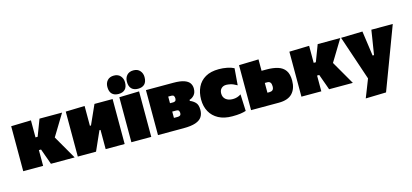

<svg xmlns="http://www.w3.org/2000/svg" viewBox="-73 -1308 4443 2070"><g transform="rotate(-15 2148.5 -272.5)"><path d="M35 0V-502L257 -508V-318H281L306 -383.5L351 -502H603Q574.5 -455 546.5 -409.2Q518.5 -363.5 490.5 -317L457.5 -263L499.5 -190Q527 -142.5 554.5 -94.8Q582 -47 609 0H344Q334.5 -27.5 324.8 -54.5Q315 -81.5 305.5 -107.5L281 -176H257V0Z M644 0V-502L856 -508V-287H868L910 -380.5Q923.5 -410.5 937.2 -441.2Q951 -472 964.5 -502H1167V0H955V-214.5H943L902 -122.5Q888.5 -92 874.8 -61.2Q861 -30.5 847.5 0Z M1242 0V-502L1464 -508V0ZM1462 -538Q1415.5 -538 1389.8 -563.8Q1364 -589.5 1364 -642Q1364 -686.5 1390 -714.8Q1416 -743 1463 -743Q1509.5 -743 1535.2 -713.5Q1561 -684 1561 -642Q1561 -589.5 1535.2 -563.8Q1509.5 -538 1462 -538ZM1244 -538Q1197.5 -538 1171.8 -563.8Q1146 -589.5 1146 -642Q1146 -686.5 1172 -714.8Q1198 -743 1245 -743Q1291.5 -743 1317.2 -713.5Q1343 -684 1343 -642Q1343 -589.5 1317.2 -563.8Q1291.5 -538 1244 -538Z M1539 0V-502H1844.5Q1921 -502 1964 -487Q2007 -472 2024.8 -445.8Q2042.5 -419.5 2042.5 -385.5Q2042.5 -340 2019.5 -313.5Q1996.5 -287 1966 -279V-267Q2000 -254 2025.5 -227.8Q2051 -201.5 2051 -145Q2051 -99 2029.8 -66.5Q2008.5 -34 1958.8 -17Q1909 0 1823 0ZM1790 -372.5H1753V-298.5H1790Q1803 -298.5 1812.8 -306.2Q1822.5 -314 1822.5 -334Q1822.5 -350.5 1815.2 -361.5Q1808 -372.5 1790 -372.5ZM1753 -134.5H1796.5Q1810.5 -134.5 1821.5 -141.2Q1832.5 -148 1832.5 -169.5Q1832.5 -184 1825.5 -194.5Q1818.5 -205 1798 -205H1753Z M2366 12Q2276.5 12 2214.2 -21.2Q2152 -54.5 2119.5 -113.2Q2087 -172 2087 -249Q2087 -326.5 2116 -387Q2145 -447.5 2204.5 -482.2Q2264 -517 2356 -517Q2402 -517 2446.8 -508.2Q2491.5 -499.5 2523 -483L2508 -296Q2464.5 -321 2435.5 -327Q2406.5 -333 2389 -333Q2354.5 -333 2333.8 -312.2Q2313 -291.5 2313 -256Q2313 -214 2342 -190Q2371 -166 2421 -166Q2470.5 -166 2512 -194L2520 -7Q2492.5 2 2456 7Q2419.5 12 2366 12Z M2578 0V-502L2797 -508V-380.5H2852.5Q2925.5 -380.5 2978.5 -364Q3031.5 -347.5 3060 -307Q3088.5 -266.5 3088.5 -194Q3088.5 -105 3040 -52.5Q2991.5 0 2887 0ZM2797 -136H2820.5Q2841.5 -136 2855.2 -147.2Q2869 -158.5 2869 -189Q2869 -245 2825 -245H2797Z M3140 0V-502L3362 -508V-318H3386L3411 -383.5L3456 -502H3708Q3679.5 -455 3651.5 -409.2Q3623.5 -363.5 3595.5 -317L3562.5 -263L3604.5 -190Q3632 -142.5 3659.5 -94.8Q3687 -47 3714 0H3449Q3439.5 -27.5 3429.8 -54.5Q3420 -81.5 3410.5 -107.5L3386 -176H3362V0Z M3805 198Q3824.5 149 3844.8 97.2Q3865 45.5 3884.5 -4.5Q3868.5 -51 3852.8 -98.5Q3837 -146 3821.5 -191.5L3791 -282Q3773 -335.5 3754 -392Q3735 -448.5 3717 -502L3957 -508Q3963 -464.5 3969 -423Q3975 -381.5 3981 -338L3996 -230H4012L4029 -337Q4036 -379 4042.2 -419.5Q4048.5 -460 4055 -502H4294Q4279 -462 4264.8 -424.2Q4250.5 -386.5 4233.5 -341.2Q4216.5 -296 4193 -233L4140 -92Q4104 3 4078.8 70.5Q4053.5 138 4033 192Z"/></g></svg>

Font: Commissioner Black
Style: Regular
Weight: 900
Designer: Kostas Bartsokas
Foundry: Kostas Bartsokas
Version: Version 1.000; ttfautohint (v1.8.3)